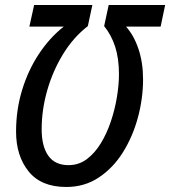

<svg xmlns="http://www.w3.org/2000/svg" viewBox="-20 -734 678 765"><path d="M244 11Q144 11 94 -51Q44 -113 44 -210Q44 -296 68 -375Q92 -454 135 -519Q178 -584 234 -628H97L116 -714H348L330 -630Q273 -586 232 -519.5Q191 -453 168.5 -375Q146 -297 146 -219Q146 -151 172.5 -113.5Q199 -76 253 -76Q294 -76 326 -100Q358 -124 382 -163.5Q406 -203 422 -251Q438 -299 446 -348Q454 -397 454 -438Q454 -501 439 -547.5Q424 -594 395 -630L413 -714H638L620 -628H482Q513 -594 531.5 -539.5Q550 -485 550 -418Q550 -342 529.5 -266Q509 -190 470 -127.5Q431 -65 374 -27Q317 11 244 11Z"/></svg>

Font: Noto Sans Condensed Medium
Style: Italic
Weight: 500
Width: 3
Italic angle: -12°
Designer: Monotype Design Team
Foundry: Monotype Imaging Inc.
Version: Version 2.013; ttfautohint (v1.8.4.7-5d5b)